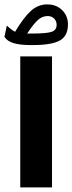

<svg xmlns="http://www.w3.org/2000/svg" viewBox="-47 -834 322 853"><path d="M-27.3 -670.4 -16.6 -720.2Q-9.3 -713.9 0.2 -705.8Q9.8 -697.8 20 -692.9Q58.6 -757.3 90.6 -785.9Q122.6 -814.5 162.6 -814.5Q203.1 -814.5 229 -789.1Q254.9 -763.7 254.9 -725.6Q254.9 -674.3 218.8 -654.1Q182.6 -633.8 99.6 -633.8H87.9Q43 -633.8 14.2 -642.1Q-14.6 -650.4 -27.3 -670.4ZM98.6 -685.1Q161.6 -685.1 183.1 -692.9Q204.6 -700.7 204.6 -723.6Q204.6 -740.2 193.6 -751.5Q182.6 -762.7 164.6 -762.7Q141.1 -762.7 121.8 -745.6Q102.5 -728.5 73.7 -685.1ZM43 -583.3H184.1V-1.4H43Z"/></svg>

Font: Vazir Black FD
Style: Black-FD
Weight: 900
Designer: Saber Rastikerdar
Foundry: Saber Rastikerdar
Version: Version 30.0.0